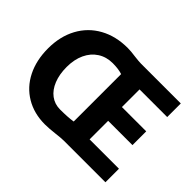

<svg xmlns="http://www.w3.org/2000/svg" viewBox="-147 -966 1233 1233"><g transform="rotate(45 470.0 -349.0)"><path d="M903.8 -123V0H525.9Q504.4 0 459.5 5.4Q400.9 12.2 366.2 12.2Q267.6 12.2 192.4 -32.5Q117.2 -77.1 76.2 -158.7Q35.2 -240.2 35.2 -347.7Q35.2 -456.1 79.8 -538.6Q124.5 -621.1 206.3 -666.3Q288.1 -711.4 395.5 -711.4Q425.8 -711.4 468.3 -705.1Q509.3 -700.2 525.9 -700.2H888.2V-576.7H637.2V-416.5H857.9V-291.5H637.2V-123ZM367.2 -124.5Q438 -124.5 483.9 -131.8V-562.5Q448.2 -574.2 396.5 -574.2Q339.4 -574.2 295.7 -546.1Q252 -518.1 228 -466.8Q204.1 -415.5 204.1 -347.7Q204.1 -280.8 224.4 -230.2Q244.6 -179.7 281.5 -152.1Q318.4 -124.5 367.2 -124.5Z"/></g></svg>

Font: Selawik
Style: Bold
Weight: 700
Designer: Aaron Bell
Foundry: Microsoft Corporation
Version: Version 1.01